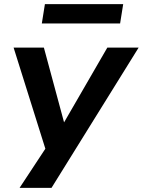

<svg xmlns="http://www.w3.org/2000/svg" viewBox="-20 -732 693 932"><path d="M75 180 212 -28 214 34 46 -501H193L291 -138L501 -501H653L230 180ZM183 -618 198 -712H578L563 -618Z"/></svg>

Font: Nunito Sans 7pt SemiExpanded
Style: Bold Italic
Weight: 700
Width: 6
Italic angle: -9°
Designer: Vernon Adams
Foundry: Vernon Adams
Version: Version 3.101;gftools[0.9.27]